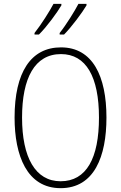

<svg xmlns="http://www.w3.org/2000/svg" viewBox="-20 -971 631 1001"><path d="M431 -943V-951H389C370 -914 324 -840 291 -799V-791H314C353 -830 410 -907 431 -943ZM300 -943V-951H259C239 -913 195 -843 160 -799V-791H183C224 -831 279 -907 300 -943ZM535 -358C535 -574 463 -724 298 -724C141 -724 56 -594 56 -358C56 -161 120 10 296 10C472 10 535 -156 535 -358ZM95 -358C95 -564 161 -689 298 -689C429 -689 496 -570 496 -358C496 -147 431 -26 296 -26C164 -26 95 -151 95 -358Z"/></svg>

Font: Noto Sans Arabic UI Cn XLt
Style: Regular
Weight: 200
Width: 3
Designer: Monotype Design Team, Nadine Chahine and Nizar Qandah
Foundry: Monotype Imaging Inc.
Version: Version 2.010